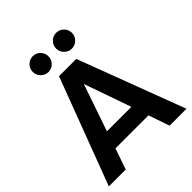

<svg xmlns="http://www.w3.org/2000/svg" viewBox="-236 -997 1133 1133"><g transform="rotate(-45 331.0 -430.5)"><path d="M7 0 259 -668H403L655 0H514L469 -131H193L148 0ZM229 -238H433L330 -532ZM428 -729Q401 -729 381.5 -748.5Q362 -768 362 -795Q362 -822 381.5 -841.5Q401 -861 428 -861Q455 -861 474.5 -841.5Q494 -822 494 -795Q494 -768 474.5 -748.5Q455 -729 428 -729ZM233 -729Q206 -729 186.5 -748.5Q167 -768 167 -795Q167 -822 186.5 -841.5Q206 -861 233 -861Q260 -861 279 -841.5Q298 -822 298 -795Q298 -768 279 -748.5Q260 -729 233 -729Z"/></g></svg>

Font: Atkinson Hyperlegible Next SemiBold
Style: Regular
Weight: 600
Designer: Elliott Scott, Megan Eiswerth, Linus Boman, Theodore Petrosky, Letters from Sweden
Foundry: Applied Design Works, Letters from Sweden
Version: Version 2.001